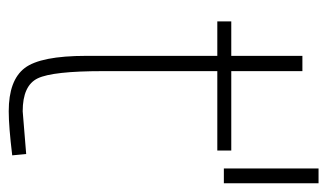

<svg xmlns="http://www.w3.org/2000/svg" viewBox="-175 -565 750 440"><g transform="rotate(90 200.0 -345.0)"><path d="M325 -468H143V-206Q143 -91 159.5 -56.5Q176 -22 235 -22L333 -30L336 2Q270 10 235 10Q164 10 136 -26.5Q108 -63 108 -168V-468H29V-500H108V-663H143V-500H325ZM400 -700V-483H366V-700Z"/></g></svg>

Font: Titillium Web ExtraLight
Style: Regular
Weight: 275
Version: Version 1.002;PS 57.000;hotconv 1.0.70;makeotf.lib2.5.55311